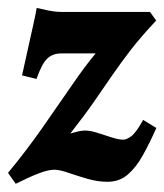

<svg xmlns="http://www.w3.org/2000/svg" viewBox="-31 -440 406 474"><path d="M354.5 -389.2Q317.4 -349.6 292.7 -317.9Q268.1 -286.1 247.1 -255.6Q226.1 -225.1 202.1 -190.4Q178.2 -155.8 142.6 -110.4Q142.6 -110.4 155.8 -114Q168.9 -117.7 179.7 -117.7Q191.9 -117.7 209.5 -112.1Q227.1 -106.4 244.6 -100.8Q262.2 -95.2 273.4 -95.2Q281.7 -95.2 293.5 -104Q305.2 -112.8 322.3 -144L355 -124Q338.4 -86.9 321.8 -56.9Q305.2 -26.9 284.4 -9Q263.7 8.8 234.4 8.8Q210.4 8.8 185.1 1.5Q159.7 -5.9 137.9 -13.4Q116.2 -21 103 -21Q88.4 -21 65.2 -12.2Q42 -3.4 7.8 13.7L-11.2 -13.2Q33.2 -66.9 72.8 -123.3Q112.3 -179.7 145.8 -228.5Q179.2 -277.3 205.1 -308.1H120.1Q99.1 -308.1 85.7 -295.4Q72.3 -282.7 59.1 -245.1L23.4 -253.9Q29.3 -280.8 36.9 -314.7Q44.4 -348.6 51 -378.2Q57.6 -407.7 59.6 -420.4Q67.9 -418.5 86.2 -414.6Q104.5 -410.6 120.1 -410.6H339.4Z"/></svg>

Font: Dai Banna SIL
Style: Bold Italic
Weight: 700
Italic angle: -11°
Designer: Victor Gaultney
Foundry: SIL International
Version: Version 4.000